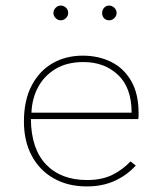

<svg xmlns="http://www.w3.org/2000/svg" viewBox="-20 -660 590 690"><path d="M292 10Q224 10 173 -19Q122 -48 94 -100.5Q66 -153 66 -223Q66 -300 94 -353Q122 -406 169.5 -433Q217 -460 277 -460Q334 -460 379.5 -437.5Q425 -415 451.5 -369Q478 -323 478 -254Q478 -246 478 -243Q478 -240 477 -232H91Q92 -125 145.5 -69Q199 -13 293 -13Q346 -13 383.5 -31.5Q421 -50 449 -80L468 -65Q436 -30 392 -10Q348 10 292 10ZM93 -255H453Q453 -345 404 -391Q355 -437 280 -437Q221 -437 180 -412.5Q139 -388 117 -347Q95 -306 93 -255ZM198 -587Q188 -587 180 -595Q172 -603 172 -613Q172 -624 180 -632Q188 -640 198 -640Q209 -640 217 -632.5Q225 -625 225 -613Q225 -603 217 -595Q209 -587 198 -587ZM372 -587Q361 -587 354 -594.5Q347 -602 347 -613Q347 -624 354 -632Q361 -640 372 -640Q382 -640 390.5 -632.5Q399 -625 399 -613Q399 -603 391 -595Q383 -587 372 -587Z"/></svg>

Font: Inconsolata SemiExpanded ExtraLight
Style: Regular
Weight: 200
Width: 6
Monospace: yes
Designer: Raph Levien, Cyreal, Brenton Simpson
Foundry: Raph Levien, Cyreal, Google
Version: Version 3.001; ttfautohint (v1.8.2.53-6de2)